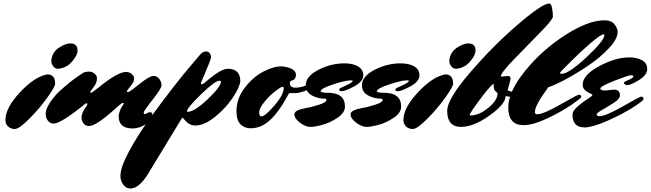

<svg xmlns="http://www.w3.org/2000/svg" viewBox="-20 -711 3718 1097"><path d="M295 -233Q295 -286 250 -286Q178 -273 94.5 -184Q11 -95 11 -25Q11 -3 26 11.5Q41 26 65 26Q89 26 147 -32Q205 -90 250 -153Q295 -216 295 -233ZM313 -318Q296 -318 286 -330Q276 -342 274 -354L273 -365Q278 -413 316 -438Q354 -463 382 -463Q423 -463 423 -422Q423 -396 392 -359.5Q361 -323 313 -318Z M316 -186Q382 -247 433 -280L455 -295Q471 -302 488.5 -302Q506 -302 520 -290.5Q534 -279 534 -264Q534 -249 529 -237Q524 -225 518 -218Q502 -195 499 -191.5Q496 -188 496 -184.5Q496 -181 500.5 -181Q505 -181 542 -210Q652 -300 700 -300Q719 -300 732.5 -288.5Q746 -277 746 -263Q746 -249 740 -238.5Q734 -228 723 -215Q705 -194 705 -189.5Q705 -185 712.5 -185Q720 -185 777 -231Q834 -277 856 -277Q878 -277 890.5 -259.5Q903 -242 903 -224Q903 -206 852 -141.5Q801 -77 801 -68Q801 -59 808 -59Q814 -60 822 -65Q830 -70 837 -70Q850 -70 850 -59Q850 -26 813 -1.5Q776 23 738 23Q658 23 658 -47Q658 -61 666.5 -82Q675 -103 684 -112Q687 -118 687 -120.5Q687 -123 683.5 -123Q680 -123 675 -120.5Q670 -118 632 -84Q528 9 489 9Q468 9 457 -6.5Q446 -22 446 -39Q446 -70 476 -107Q479 -112 479 -116.5Q479 -121 475 -121Q471 -121 466 -117Q328 -5 286 -5Q267 -5 254 -21Q241 -37 241 -61.5Q241 -86 263 -121Q285 -156 316 -186Z M668 294Q668 246 715.5 157Q763 68 830 -26Q974 -224 1080 -348L1127 -403Q1142 -417 1157 -417Q1172 -417 1179 -406Q1186 -395 1186 -386.5Q1186 -378 1174.5 -349Q1163 -320 1147 -282.5Q1131 -245 1129.5 -241.5Q1128 -238 1128 -234Q1128 -230 1134.5 -230Q1141 -230 1166 -252Q1243 -318 1282 -318Q1353 -318 1353 -246Q1348 -209 1308 -150Q1268 -91 1207.5 -42.5Q1147 6 1096 6Q1074 6 1058 -5Q1042 -16 1034 -27Q1026 -38 1023.5 -38Q1021 -38 1017.5 -33Q1014 -28 823 287Q773 366 725 366Q700 366 684 343.5Q668 321 668 294ZM1234 -250Q1209 -250 1128.5 -172Q1048 -94 1048 -74Q1048 -72 1052 -72Q1090 -72 1166 -143.5Q1242 -215 1242 -244Q1242 -250 1234 -250Z M1636 -237Q1636 -210 1668 -210Q1698 -210 1734 -225Q1770 -240 1773 -240Q1776 -240 1779.5 -235Q1783 -230 1783 -225Q1783 -214 1736.5 -196.5Q1690 -179 1669 -179Q1648 -179 1639.5 -179.5Q1631 -180 1626 -169Q1552 -30 1479 6Q1447 22 1411.5 22Q1376 22 1353.5 -1.5Q1331 -25 1331 -76Q1331 -147 1377.5 -208.5Q1424 -270 1483 -301Q1542 -332 1590 -332Q1671 -323 1671 -283Q1671 -272 1665.5 -263.5Q1660 -255 1656.5 -253.5Q1653 -252 1648 -251Q1636 -248 1636 -237ZM1474 -46Q1494 -46 1547.5 -107.5Q1601 -169 1601 -209Q1601 -215 1593.5 -215Q1586 -215 1554 -191Q1522 -167 1491.5 -130Q1461 -93 1461 -69.5Q1461 -46 1474 -46Z M1838 -147Q1796 -147 1761.5 -166Q1727 -185 1727 -224Q1727 -275 1799 -312Q1871 -349 1948 -349Q1996 -349 2026 -331.5Q2056 -314 2055.5 -279.5Q2055 -245 2003.5 -217.5Q1952 -190 1935 -190Q1918 -190 1918 -197Q1918 -204 1924.5 -207.5Q1931 -211 1953 -221Q1975 -231 1985 -237.5Q1995 -244 1995 -248Q1995 -252 1986 -252Q1953 -252 1882.5 -228.5Q1812 -205 1812 -190Q1812 -181 1852 -181Q1951 -181 1951 -102Q1951 -67 1909 -38.5Q1867 -10 1823 2Q1779 14 1752.5 14Q1726 14 1694 -10Q1662 -34 1662 -58Q1662 -82 1725 -93Q1753 -97 1799 -111.5Q1845 -126 1845 -139Q1845 -147 1838 -147Z M2159 -147Q2117 -147 2082.5 -166Q2048 -185 2048 -224Q2048 -275 2120 -312Q2192 -349 2269 -349Q2317 -349 2347 -331.5Q2377 -314 2376.5 -279.5Q2376 -245 2324.5 -217.5Q2273 -190 2256 -190Q2239 -190 2239 -197Q2239 -204 2245.5 -207.5Q2252 -211 2274 -221Q2296 -231 2306 -237.5Q2316 -244 2316 -248Q2316 -252 2307 -252Q2274 -252 2203.5 -228.5Q2133 -205 2133 -190Q2133 -181 2173 -181Q2272 -181 2272 -102Q2272 -67 2230 -38.5Q2188 -10 2144 2Q2100 14 2073.5 14Q2047 14 2015 -10Q1983 -34 1983 -58Q1983 -82 2046 -93Q2074 -97 2120 -111.5Q2166 -126 2166 -139Q2166 -147 2159 -147Z M2569 -233Q2569 -286 2524 -286Q2452 -273 2368.5 -184Q2285 -95 2285 -25Q2285 -3 2300 11.5Q2315 26 2339 26Q2363 26 2421 -32Q2479 -90 2524 -153Q2569 -216 2569 -233ZM2587 -318Q2570 -318 2560 -330Q2550 -342 2548 -354L2547 -365Q2552 -413 2590 -438Q2628 -463 2656 -463Q2697 -463 2697 -422Q2697 -396 2666 -359.5Q2635 -323 2587 -318Z M2841 -273 2883 -277Q2897 -277 2897 -261Q2897 -254 2880 -195Q2904 -184 2933.5 -184Q2963 -184 2980 -211Q2990 -211 2990 -201Q2989 -181 2965 -169Q2941 -157 2916 -157Q2891 -157 2869 -162Q2868 -116 2777 -51Q2686 14 2614 14Q2535 14 2535 -78Q2535 -144 2664.5 -295Q2794 -446 2936 -568.5Q3078 -691 3118 -691Q3129 -691 3134 -666Q3139 -641 3139 -616Q3139 -599 3064.5 -523.5Q2990 -448 2915.5 -371Q2841 -294 2841 -273ZM2801 -220V-231Q2789 -232 2726.5 -148.5Q2664 -65 2664 -55Q2664 -51 2668 -51Q2716 -51 2769.5 -94.5Q2823 -138 2823 -179Q2818 -184 2814 -187Q2810 -190 2807.5 -193.5Q2805 -197 2804 -200Q2801 -209 2801 -220Z M3113 -213Q3036 -109 3036 -71Q3036 -58 3049 -58Q3084 -58 3182 -114Q3280 -170 3287 -170Q3301 -170 3301 -158V-156Q3300 -150 3245 -112Q3190 -74 3108 -35Q3026 4 2971 4Q2884 4 2884 -97Q2884 -188 2981.5 -307.5Q3079 -427 3210 -511Q3341 -595 3433 -595Q3473 -595 3491 -572Q3509 -549 3509 -529Q3509 -489 3459.5 -436Q3410 -383 3343 -337.5Q3276 -292 3211.5 -257.5Q3147 -223 3113 -213ZM3429 -515Q3413 -515 3352.5 -463Q3292 -411 3240 -358L3188 -306Q3180 -298 3180 -293.5Q3180 -289 3189 -289Q3229 -289 3331 -384Q3433 -479 3433 -511Q3433 -515 3429 -515Z M3439 -194 3488 -199Q3522 -199 3522 -165Q3522 -147 3489 -125Q3456 -103 3422.5 -84.5Q3389 -66 3389 -56Q3389 -49 3405 -47Q3440 -47 3538 -103Q3636 -159 3643 -159Q3657 -159 3657 -145Q3656 -135 3593.5 -95.5Q3531 -56 3447.5 -19.5Q3364 17 3320 17Q3251 17 3251 -56Q3251 -77 3279.5 -102Q3308 -127 3336.5 -145Q3365 -163 3365 -167.5Q3365 -172 3351 -178Q3309 -196 3309 -226Q3309 -282 3402.5 -332.5Q3496 -383 3576 -383Q3620 -383 3649 -366.5Q3678 -350 3678 -316.5Q3678 -283 3631.5 -254Q3585 -225 3565 -225Q3557 -225 3550.5 -229Q3544 -233 3544 -238Q3544 -243 3571.5 -254.5Q3599 -266 3599 -276Q3599 -281 3584.5 -281Q3570 -281 3490 -249.5Q3410 -218 3410 -205Q3410 -194 3439 -194Z"/></svg>

Font: Mrs Sheppards
Style: Regular
Weight: 400
Version: Version 1.000